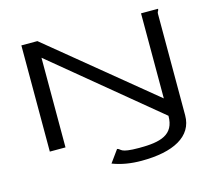

<svg xmlns="http://www.w3.org/2000/svg" viewBox="-112 -763 1224 1088"><g transform="rotate(-15 500.0 -219.0)"><path d="M802 -623V-124L194 -623H100V0H192V-526L802 -22C802 90 720 111 596 111C477 111 498 90 472 84L420 156C472 176 528 185 590 185C776 185 894 124 894 0V-596C894 -612 902 -609 902 -623Z"/></g></svg>

Font: Inconsolata UltraExpanded
Style: Regular
Weight: 400
Width: 9
Monospace: yes
Designer: Raph Levien, Cyreal, Brenton Simpson
Foundry: Raph Levien, Cyreal, Google
Version: Version 3.100